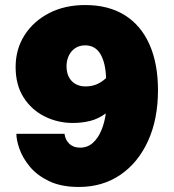

<svg xmlns="http://www.w3.org/2000/svg" viewBox="-20 -730 690 762"><path d="M269 -242Q209 -242 157 -268Q105 -294 73.5 -343.5Q42 -393 42 -464Q42 -535 77.5 -590.5Q113 -646 175 -678Q237 -710 318 -710Q411 -710 475.5 -669.5Q540 -629 573.5 -553Q607 -477 607 -372Q607 -257 567.5 -170.5Q528 -84 457.5 -36Q387 12 293 12Q223 12 175 -11Q127 -34 98.5 -68.5Q70 -103 57.5 -138.5Q45 -174 45 -199H236Q239 -175 255 -159.5Q271 -144 298 -144Q327 -144 348 -162.5Q369 -181 382 -212Q395 -243 400 -280Q370 -258 337.5 -250Q305 -242 269 -242ZM318 -550Q296 -550 279.5 -539.5Q263 -529 253.5 -510Q244 -491 244 -467Q244 -442 253.5 -424Q263 -406 280 -396.5Q297 -387 319 -387Q342 -387 361.5 -394.5Q381 -402 401 -420Q399 -481 378.5 -515.5Q358 -550 318 -550Z"/></svg>

Font: Azeret Mono ExtraBold
Style: Regular
Weight: 800
Designer: Martin Vácha
Foundry: Displaay
Version: Version 1.002